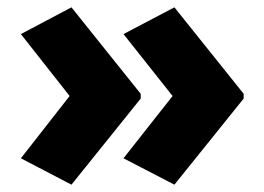

<svg xmlns="http://www.w3.org/2000/svg" viewBox="-20 -543 721 524"><path d="M645 -274V-287L456 -523L317 -450L451 -281L317 -111L456 -39ZM364 -274V-287L175 -523L37 -450L170 -281L37 -111L175 -39Z"/></svg>

Font: Noto Sans Lao UI Blk
Style: Regular
Weight: 900
Designer: Monotype Design Team
Foundry: Monotype Imaging Inc.
Version: Version 2.000